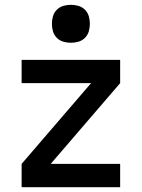

<svg xmlns="http://www.w3.org/2000/svg" viewBox="-20 -779 590 799"><path d="M70 0V-97L359 -433H70V-530H480V-433L191 -97H480V0ZM275 -601Q259 -601 243.5 -605.5Q228 -610 216.5 -621.5Q205 -633 200.5 -648.5Q196 -664 196 -680Q196 -696 200.5 -711.5Q205 -727 216.5 -738.5Q228 -750 243.5 -754.5Q259 -759 275 -759Q291 -759 306.5 -754.5Q322 -750 333.5 -738.5Q345 -727 349.5 -711.5Q354 -696 354 -680Q354 -664 349.5 -648.5Q345 -633 333.5 -621.5Q322 -610 306.5 -605.5Q291 -601 275 -601Z"/></svg>

Font: Lode
Style: Bold
Weight: 700
Monospace: yes
Designer: Belleve Invis
Foundry: Belleve Invis
Version: Version 29.2.0; ttfautohint (v1.8.3)